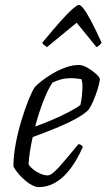

<svg xmlns="http://www.w3.org/2000/svg" viewBox="-20 -766 436 786"><path d="M137 0Q127 0 113 -7Q99 -14 84.5 -26Q70 -38 57 -53Q44 -68 35 -84Q35 -129 44.5 -178.5Q54 -228 68 -274Q82 -320 96.5 -356Q111 -392 122 -409Q131 -419 150.5 -434.5Q170 -450 195.5 -465Q221 -480 249 -490Q277 -500 304 -500Q318 -500 337.5 -489Q357 -478 372.5 -464Q388 -450 389 -441Q386 -420 378 -395.5Q370 -371 360.5 -349.5Q351 -328 342 -316Q324 -298 288 -278.5Q252 -259 206.5 -240.5Q161 -222 114 -205Q107 -175 102.5 -145.5Q98 -116 97 -93Q103 -83 116 -72.5Q129 -62 145 -55Q161 -48 175 -48Q184 -48 195.5 -57Q207 -66 222.5 -83Q238 -100 257.5 -123.5Q277 -147 301 -176Q308 -175 312.5 -172Q317 -169 319 -164Q308 -139 291.5 -110.5Q275 -82 253 -57Q231 -32 202 -16Q173 0 137 0ZM124 -248Q155 -259 190.5 -274Q226 -289 258 -305.5Q290 -322 309 -336Q311 -343 312.5 -353.5Q314 -364 315 -370Q317 -390 317.5 -409.5Q318 -429 313 -442Q302 -444 291 -445Q280 -446 272 -446Q247 -446 228 -440.5Q209 -435 195 -428Q177 -402 158 -353.5Q139 -305 124 -248ZM172 -573Q165 -578 159.5 -582.5Q154 -587 153 -591Q200 -648 230.5 -682Q261 -716 279 -731Q297 -746 303 -746Q310 -746 322.5 -730Q335 -714 353 -680Q371 -646 396 -591Q392 -587 388.5 -582.5Q385 -578 375 -573L294 -673Z"/></svg>

Font: Texturina Medium 12pt Thin
Style: Italic
Weight: 250
Italic angle: -11°
Version: Version 1.002